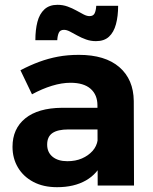

<svg xmlns="http://www.w3.org/2000/svg" viewBox="-20 -771 636 798"><path d="M264 -233Q220 -233 198 -218Q176 -203 176 -170Q176 -138 198.5 -119.5Q221 -101 260 -101Q294 -101 320.5 -112.5Q347 -124 364.5 -143.5Q382 -163 386 -189L409 -103Q386 -49 337 -21Q288 7 217 7Q160 7 118.5 -15Q77 -37 54.5 -75Q32 -113 32 -161Q32 -236 85 -279Q138 -322 237 -323H401V-233ZM385 -333Q385 -377 356.5 -402Q328 -427 273 -427Q237 -427 196 -414.5Q155 -402 113 -379L65 -479Q105 -500 143 -514Q181 -528 221 -535.5Q261 -543 308 -543Q417 -543 476 -492Q535 -441 536 -351L537 0H386ZM471 -747Q471 -704 462 -670.5Q453 -637 433 -618.5Q413 -600 379 -600Q357 -600 337.5 -607Q318 -614 301 -623.5Q284 -633 270.5 -640Q257 -647 246 -647Q230 -647 224.5 -635Q219 -623 218 -604H127Q127 -647 135.5 -680Q144 -713 164.5 -732Q185 -751 219 -751Q241 -751 260.5 -744Q280 -737 297 -727.5Q314 -718 327.5 -711Q341 -704 352 -704Q368 -704 373.5 -716Q379 -728 380 -747Z"/></svg>

Font: Alexandria SemiBold
Style: Regular
Weight: 600
Designer: Mohamed Gaber
Foundry: Kief Type Foundry
Version: Version 5.100